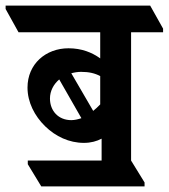

<svg xmlns="http://www.w3.org/2000/svg" viewBox="-76 -645 601 684"><path d="M71 19H439V5L391 -73V-530H505V-543L459 -625H-56V-613L-10 -530H281V-437C252 -458 215 -473 168 -473C87 -473 22 -417 22 -333C22 -281 47 -232 85 -195C122 -159 170 -136 223 -136C248 -136 269 -142 286 -151V-73H23V-60ZM213 -389C241 -389 262 -384 281 -374V-273C272 -264 264 -256 256 -250L178 -384C189 -387 201 -389 213 -389ZM102 -294C102 -321 115 -345 135 -362L214 -224C202 -220 190 -217 178 -217C132 -217 102 -250 102 -294Z"/></svg>

Font: Noto Serif Devanagari Condensed
Style: Bold
Weight: 700
Width: 3
Designer: Universal Thirst, Indian Type Foundry and the Monotype Design Team
Foundry: Monotype Imaging Inc.
Version: Version 2.004